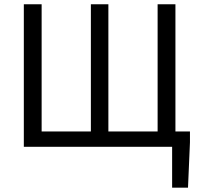

<svg xmlns="http://www.w3.org/2000/svg" viewBox="-20 -676 920 884"><path d="M772.5 188V0H734.6V-70.7H854.6V-20.8L845.6 188ZM89.7 0V-656.3H171.7V-70.7H398.4V-656.3H479V-70.7H705.7V-656.3H787.7V0Z"/></svg>

Font: Source Sans Variable
Style: Regular
Weight: 200
Designer: Paul D. Hunt
Foundry: Adobe Systems Incorporated
Version: Version 3.006;hotconv 1.0.111;makeotfexe 2.5.65597